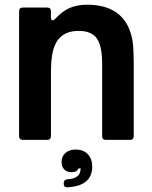

<svg xmlns="http://www.w3.org/2000/svg" viewBox="-20 -593 645 814"><path d="M77 0Q61 0 61 -16V-545Q61 -561 77 -561H180Q196 -561 196 -545V-519Q196 -507 203 -507Q208 -507 214 -513Q244 -546 276 -559.5Q308 -573 349 -573Q479 -573 524 -479Q539 -446 543 -412Q547 -378 547 -323V-16Q547 0 531 0H429Q413 0 413 -16V-325Q413 -406 385 -437Q361 -462 314 -462Q257 -462 229 -428Q212 -408 204 -374.5Q196 -341 196 -286V-16Q196 0 180 0ZM265 201Q250 201 250 185Q250 169 266 167Q290 166 304 157Q318 148 320 134Q322 128 322 121H313Q307 137 283 137Q264 137 252.5 125.5Q241 114 241 93Q241 70 257.5 55.5Q274 41 300 41Q334 41 352.5 61Q371 81 371 113Q371 195 267 201Z"/></svg>

Font: Open Sauce Two
Style: Bold
Weight: 700
Designer: Alfredo Marco Pradil
Foundry: Creative Sauce Fz LLC
Version: Version 1.477